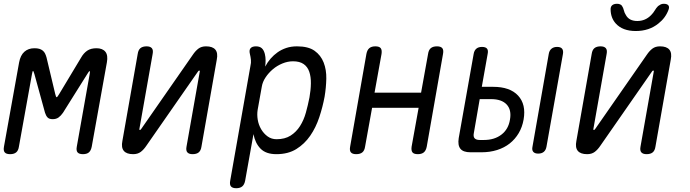

<svg xmlns="http://www.w3.org/2000/svg" viewBox="-28 -805 3648 1015"><path d="M457 -30Q453 -9 442 0.5Q431 10 410.5 10Q390 10 382 0.5Q374 -9 378 -30L446 -413Q449 -428 446 -429Q442 -429 433 -413L305 -209Q294 -193 281.5 -184Q269 -175 250.5 -175Q232 -175 223.5 -184Q215 -193 210 -209L154 -413Q149 -430 146.5 -430Q144 -430 141 -413L72 -30Q69 -9 57.5 0.5Q46 10 25.5 10Q5 10 -3 0.5Q-11 -9 -7 -30L73 -475Q80 -513 101 -531.5Q122 -550 154 -550Q169 -550 179.5 -547Q190 -544 198 -537.5Q206 -531 210.5 -521.5Q215 -512 218 -501L264 -308Q268 -291 271.5 -291Q275 -291 285 -308L401 -501Q414 -524 433 -537Q452 -550 482 -550Q514 -550 529 -531.5Q544 -513 537 -475Z M619 -60 700 -520Q703 -541 714.5 -550.5Q726 -560 747 -560Q766 -560 774.5 -550.5Q783 -541 779 -520L709 -124Q708 -121 709 -119.5Q710 -118 712 -118Q714 -118 715.5 -119.5Q717 -121 719 -124L991 -515Q1005 -536 1021 -548Q1037 -560 1061 -560Q1096 -560 1110.5 -542.5Q1125 -525 1118 -490L1037 -30Q1034 -9 1022.5 0.5Q1011 10 990 10Q971 10 962.5 0.5Q954 -9 958 -30L1028 -426Q1029 -429 1028 -430.5Q1027 -432 1025 -432Q1023 -432 1021.5 -430.5Q1020 -429 1018 -426L746 -35Q732 -14 716 -2Q700 10 676 10Q641 10 626.5 -7.5Q612 -25 619 -60Z M1374 -453Q1386 -476 1402.5 -495Q1419 -514 1439.5 -528.5Q1460 -543 1485.5 -551.5Q1511 -560 1542 -560Q1602 -560 1635 -536.5Q1668 -513 1683 -474.5Q1698 -436 1697 -389Q1696 -342 1688 -294Q1678 -240 1660 -185.5Q1642 -131 1612 -87.5Q1582 -44 1538.5 -17Q1495 10 1433 10Q1378 10 1349.5 -19Q1321 -48 1312 -96L1268 150Q1264 171 1252.5 180.5Q1241 190 1221 190Q1201 190 1193 180.5Q1185 171 1189 150L1296 -457Q1300 -473 1298.5 -488.5Q1297 -504 1293 -520Q1288 -540 1296.5 -550Q1305 -560 1325 -560Q1345 -560 1356 -550Q1367 -540 1372 -520Q1376 -504 1376 -487Q1376 -470 1374 -453ZM1521 -481Q1493 -481 1465 -469.5Q1437 -458 1414.5 -439Q1392 -420 1376 -396Q1360 -372 1356 -347L1334 -224Q1330 -199 1334.5 -172Q1339 -145 1352.5 -122Q1366 -99 1386.5 -84Q1407 -69 1434 -69Q1478 -69 1508 -88Q1538 -107 1558 -138.5Q1578 -170 1589 -209.5Q1600 -249 1608 -290Q1615 -329 1615.5 -364Q1616 -399 1607 -425.5Q1598 -452 1577 -466.5Q1556 -481 1521 -481Z M1855 10Q1835 10 1827 0.5Q1819 -9 1823 -30L1909 -520Q1913 -541 1924.5 -550.5Q1936 -560 1956 -560Q1977 -560 1984.5 -550.5Q1992 -541 1989 -520L1952 -315H2198L2235 -520Q2238 -541 2249.5 -550.5Q2261 -560 2282 -560Q2302 -560 2310 -550.5Q2318 -541 2314 -520L2228 -30Q2224 -9 2212.5 0.5Q2201 10 2181 10Q2160 10 2152.5 0.5Q2145 -9 2148 -30L2185 -235H1939L1902 -30Q1899 -9 1887.5 0.5Q1876 10 1855 10Z M2519 -346H2579Q2668 -346 2711 -299.5Q2754 -253 2740 -173Q2733 -133 2714 -101Q2695 -69 2666.5 -46.5Q2638 -24 2600 -12Q2562 0 2518 0H2459Q2421 0 2406 -18.5Q2391 -37 2397 -75L2476 -520Q2479 -538 2490 -547.5Q2501 -557 2520 -557Q2539 -557 2546.5 -548Q2554 -539 2550 -520ZM2477 -102Q2473 -83 2481 -74Q2489 -65 2508 -65H2530Q2586 -65 2623 -93.5Q2660 -122 2668 -173Q2677 -224 2650.5 -252.5Q2624 -281 2568 -281H2508ZM2861 -30Q2858 -12 2847 -2.5Q2836 7 2817 7Q2799 7 2791 -2.5Q2783 -12 2787 -30L2873 -520Q2876 -538 2887.5 -547.5Q2899 -557 2917 -557Q2936 -557 2943.5 -547.5Q2951 -538 2948 -520Z M3019 -60 3100 -520Q3103 -541 3114.5 -550.5Q3126 -560 3147 -560Q3166 -560 3174.5 -550.5Q3183 -541 3179 -520L3109 -124Q3108 -121 3109 -119.5Q3110 -118 3112 -118Q3114 -118 3115.5 -119.5Q3117 -121 3119 -124L3391 -515Q3405 -536 3421 -548Q3437 -560 3461 -560Q3496 -560 3510.5 -542.5Q3525 -525 3518 -490L3437 -30Q3434 -9 3422.5 0.5Q3411 10 3390 10Q3371 10 3362.5 0.5Q3354 -9 3358 -30L3428 -426Q3429 -429 3428 -430.5Q3427 -432 3425 -432Q3423 -432 3421.5 -430.5Q3420 -429 3418 -426L3146 -35Q3132 -14 3116 -2Q3100 10 3076 10Q3041 10 3026.5 -7.5Q3012 -25 3019 -60ZM3200 -753Q3199 -769 3208 -777Q3217 -785 3234 -785Q3243 -785 3250 -782Q3257 -779 3260 -774Q3267 -764 3270 -750.5Q3273 -737 3281 -725Q3298 -694 3341 -694Q3384 -694 3414 -725Q3426 -737 3433.5 -750Q3441 -763 3451 -773Q3458 -778 3464.5 -781.5Q3471 -785 3481 -785Q3498 -785 3505 -777Q3512 -769 3506 -753Q3490 -710 3453 -681Q3404 -641 3333 -641Q3263 -641 3227 -681Q3201 -710 3200 -753Z"/></svg>

Font: Maple Mono NL Light
Style: Italic
Weight: 300
Italic angle: -10°
Monospace: yes
Designer: subframe7536
Version: Version 7.000